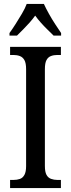

<svg xmlns="http://www.w3.org/2000/svg" viewBox="-20 -951 358 971"><path d="M31 0V-41H48Q66 -41 80.5 -46Q95 -51 103.5 -66.5Q112 -82 112 -111V-601Q112 -632 103.5 -647Q95 -662 80.5 -667.5Q66 -673 48 -673H31V-714H288V-673H270Q252 -673 237.5 -667.5Q223 -662 215 -647Q207 -632 207 -601V-112Q207 -82 215 -67Q223 -52 238 -46.5Q253 -41 270 -41H288V0ZM28 -784Q42 -803 58.5 -829Q75 -855 91 -882Q107 -909 115 -931H202Q212 -909 227 -882Q242 -855 259 -829Q276 -803 289 -784V-771H251Q236 -786 219 -802.5Q202 -819 186.5 -836.5Q171 -854 158 -872Q145 -854 129.5 -836.5Q114 -819 97.5 -802.5Q81 -786 66 -771H28Z"/></svg>

Font: Noto Serif Condensed
Style: Regular
Weight: 400
Width: 3
Designer: Monotype Design Team
Foundry: Monotype Imaging Inc.
Version: Version 2.015